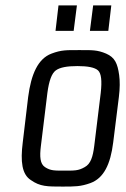

<svg xmlns="http://www.w3.org/2000/svg" viewBox="-20 -679 466 709"><path d="M419 -321C423 -353 423 -380 420 -402C414 -445 404 -467 372 -481C339 -495 320 -494 273 -494C226 -494 207 -495 170 -481C120 -462 95 -405 84 -321L64 -153C55 -82 61 -35 94 -14C128 10 154 10 211 10C257 10 278 10 314 -3C363 -21 388 -72 398 -153ZM328 -140C323 -100 315 -74 293 -62C269 -48 254 -49 218 -49C183 -49 167 -48 146 -62C128 -74 126 -100 131 -140L155 -336C161 -381 171 -408 186 -419C201 -430 227 -435 266 -435C304 -435 330 -430 342 -419C354 -408 357 -381 352 -336ZM252 -565 264 -659H196L185 -565ZM380 -565 391 -659H324L312 -565Z"/></svg>

Font: Gamestation Condensed
Style: Italic
Weight: 400
Width: 3
Designer: Jonas Hecksher
Foundry: Jonas Hecksher, Playtypeª, e-types AS
Version: Version 1.003